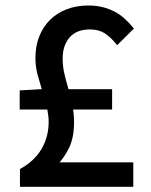

<svg xmlns="http://www.w3.org/2000/svg" viewBox="-20 -680 559 709"><path d="M472.2 9.8H53.7V-55.7Q107.4 -85.4 133.5 -130.1Q159.7 -174.8 159.7 -230Q159.7 -243.7 157.7 -256.6Q155.8 -269.5 154.8 -275.4H52.7V-346.2L128.9 -350.6H134.3Q128.4 -370.1 119.6 -401.1Q110.8 -432.1 110.8 -465.8Q110.8 -509.8 125 -545.7Q139.2 -581.5 165 -606.9Q190.9 -632.3 226.8 -646Q262.7 -659.7 306.6 -659.7Q334.5 -659.7 358.4 -653.8Q382.3 -647.9 402.3 -637.5Q422.4 -627 438.7 -612.5Q455.1 -598.1 474.6 -574.7L412.6 -513.2Q388.2 -543.9 366 -557.6Q343.8 -571.3 312.5 -571.3Q262.7 -571.3 237.3 -542Q211.4 -512.7 211.4 -463.9Q211.4 -433.1 218.5 -404.3Q225.6 -375.5 232.9 -350.6H394V-275.4H250Q250.5 -272.5 252 -258.5Q253.4 -244.6 253.4 -229Q253.4 -173.8 236.3 -136.7Q219.2 -99.6 191.4 -71.3V-80.6H472.2Z"/></svg>

Font: Kawthoolei
Style: Bold
Weight: 700
Designer: Moe Zed
Foundry: Moe Zed
Version: Version 1.000;July 10, 2024;FontCreator 14.0.0.2901 32-bit